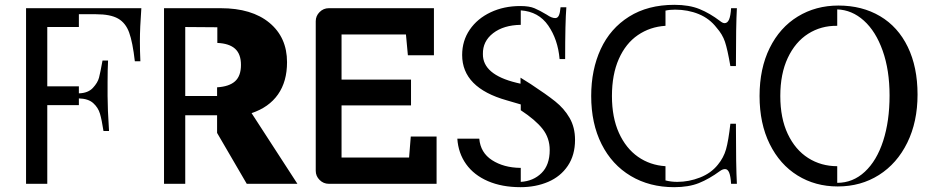

<svg xmlns="http://www.w3.org/2000/svg" viewBox="-20 -762 3857 796"><path d="M176 -650V-404H307V-375Q345 -376 365 -397.5Q385 -419 390.5 -440Q396 -461 405 -511H428Q426 -472 426 -421V-364Q426 -313 432 -219H409Q402 -265 394.5 -290.5Q387 -316 366.5 -334.5Q346 -353 307 -354V-326H176V0H88V-728H307H482H566Q560 -646 560 -592Q560 -550 562 -508H539Q530 -587 515.5 -627Q501 -667 469.5 -685Q438 -703 378 -703H307V-650Z M1170 -504Q1170 -424 1132.5 -370.5Q1095 -317 1023 -293L1213 0H1003L880 -211V-284H748V0H660V-728H895Q1024 -728 1097 -667.5Q1170 -607 1170 -504ZM880 -364V-400Q930 -403 954.5 -425Q979 -447 979 -493Q979 -538 954.5 -560Q930 -582 881 -584V-649L748 -650V-364Z M1396 -432H1684V-325H1396V-109H1676L1683 -196H1790V0H1343Q1321 0 1305 -16Q1289 -32 1289 -54V-674Q1289 -696 1305 -712Q1321 -728 1343 -728H1779V-533H1671L1663 -619H1396Z M1982 -538Q1981 -453 2121 -419L2138 -415V-440L2181 -413Q2245 -371 2282 -341.5Q2319 -312 2341.5 -273Q2364 -234 2364 -182Q2364 -119 2334 -74.5Q2304 -30 2252.5 -8Q2201 14 2138 14Q2061 14 2003 -11Q1945 -36 1912.5 -81.5Q1880 -127 1876 -187H1967Q1972 -129 2020 -98Q2068 -67 2137 -66H2139V-8Q2191 -11 2225 -44.5Q2259 -78 2259 -140Q2259 -190 2229.5 -227.5Q2200 -265 2139 -305V-329L2081 -346Q1896 -398 1896 -534Q1896 -593 1927.5 -639Q1959 -685 2014 -711Q2069 -737 2137 -737Q2174 -737 2195.5 -728Q2217 -719 2247 -701Q2267 -687 2282 -687Q2292 -687 2297 -698Q2302 -709 2304 -732H2328Q2323 -670 2323 -517H2300Q2293 -598 2253 -656Q2213 -714 2139 -719V-659Q2068 -658 2024.5 -624.5Q1981 -591 1982 -538Z M2517 -364Q2517 -275 2546 -211Q2575 -147 2625 -112Q2675 -77 2739 -73V-14Q2762 -8 2788 -8Q2836 -8 2882 -26Q2928 -44 2956 -79Q2980 -108 2990 -143Q3000 -178 3008 -249H3031Q3031 -71 3035 0H3011Q3009 -32 3003 -46.5Q2997 -61 2986 -61Q2976 -61 2965 -53Q2920 -20 2877.5 -3Q2835 14 2775 14Q2673 14 2595 -32.5Q2517 -79 2474 -164.5Q2431 -250 2431 -364Q2431 -473 2470.5 -558.5Q2510 -644 2588 -693Q2666 -742 2776 -742Q2837 -742 2880 -724.5Q2923 -707 2965 -675Q2976 -666 2984 -666Q2996 -666 3002.5 -681Q3009 -696 3011 -728H3035Q3031 -660 3031 -488H3008Q2996 -558 2985.5 -589Q2975 -620 2951 -647Q2922 -685 2877 -703.5Q2832 -722 2779 -722Q2756 -722 2739 -718V-655Q2675 -651 2624.5 -616.5Q2574 -582 2545.5 -517.5Q2517 -453 2517 -364Z M3215 -364Q3215 -272 3246 -206.5Q3277 -141 3330.5 -107Q3384 -73 3451 -73V-4Q3516 -4 3565.5 -50Q3615 -96 3641.5 -178Q3668 -260 3668 -366Q3668 -471 3639.5 -551.5Q3611 -632 3561.5 -676.5Q3512 -721 3451 -723V-655Q3384 -656 3330.5 -622Q3277 -588 3246 -522Q3215 -456 3215 -364ZM3456 -739Q3554 -739 3628.5 -695Q3703 -651 3743.5 -567.5Q3784 -484 3784 -370Q3784 -257 3741.5 -170.5Q3699 -84 3624 -36.5Q3549 11 3453 11Q3360 11 3286.5 -34.5Q3213 -80 3171 -165Q3129 -250 3129 -364Q3129 -478 3171 -563Q3213 -648 3287.5 -693.5Q3362 -739 3456 -739Z"/></svg>

Font: Hjärnsläpp Display
Style: Regular
Weight: 400
Designer: Baptiste Guesnon
Foundry: Bloom Type
Version: Version 1.000